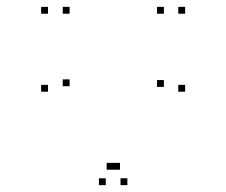

<svg xmlns="http://www.w3.org/2000/svg" viewBox="-20 -530 660 560"><path d="M351.5 10V-10H331.5V10ZM520 -262.5V-282.5H500V-262.5ZM520 -490V-510H500V-490ZM458 -490V-510H438V-490ZM458 -276.5V-296.5H438V-276.5ZM311 -35V-55H291V-35ZM330 -35V-55H310V-35ZM183 -278.5V-298.5H163V-278.5ZM183 -490V-510H163V-490ZM120 -490V-510H100V-490ZM120 -262.5V-282.5H100V-262.5ZM288.5 10V-10H268.5V10Z"/></svg>

Font: Monaspace Krypton Dots Var
Style: Regular
Weight: 400
Designer: Riley Cran and the Lettermatic Team
Version: Version 1.100 (Monaspace Krypton Dots)